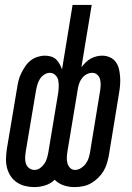

<svg xmlns="http://www.w3.org/2000/svg" viewBox="-20 -755 540 783"><path d="M120 8Q101 8 82.5 3.5Q64 -1 48.5 -11.5Q33 -22 23 -37.5Q13 -53 8.5 -71Q4 -89 4.5 -108.5Q5 -128 8 -148L50 -398Q52 -413 56 -428Q60 -443 67 -457Q74 -471 83 -484.5Q92 -498 104.5 -508Q117 -518 132.5 -523Q148 -528 163 -528Q176 -528 188 -524.5Q200 -521 208.5 -513Q217 -505 223 -494Q229 -483 233 -472L276 -735H354L312 -481Q320 -491 329.5 -500.5Q339 -510 350 -516Q361 -522 373 -525Q385 -528 397 -528Q414 -528 429 -521Q444 -514 453 -501Q462 -488 465.5 -472Q469 -456 470 -439.5Q471 -423 469.5 -406Q468 -389 465 -372L424 -122Q421 -105 416 -88.5Q411 -72 402 -57Q393 -42 379.5 -29Q366 -16 351 -7.5Q336 1 318.5 4.5Q301 8 284 8Q261 8 240 1Q219 -6 203 -22Q187 -6 164.5 1Q142 8 120 8ZM286 -62Q298 -62 309.5 -69Q321 -76 329 -86.5Q337 -97 341 -109Q345 -121 347 -133L388 -383Q390 -396 390.5 -408Q391 -420 388 -431.5Q385 -443 376.5 -450.5Q368 -458 356 -458Q345 -458 334 -452.5Q323 -447 315.5 -437.5Q308 -428 304 -417.5Q300 -407 298 -396L255 -137Q253 -125 252.5 -113Q252 -101 255 -89.5Q258 -78 266 -70Q274 -62 286 -62ZM121 -62Q133 -62 143.5 -69.5Q154 -77 161 -87.5Q168 -98 171.5 -110Q175 -122 177 -133L217 -374Q219 -388 219.5 -401.5Q220 -415 217.5 -427.5Q215 -440 205.5 -449Q196 -458 183 -458Q171 -458 160 -450.5Q149 -443 142.5 -432.5Q136 -422 132.5 -410Q129 -398 127 -387L85 -137Q83 -124 82.5 -111.5Q82 -99 85.5 -88Q89 -77 98.5 -69.5Q108 -62 121 -62Z"/></svg>

Font: Iosevka Algr
Style: Italic
Weight: 400
Italic angle: -9°
Monospace: yes
Designer: Belleve Invis
Foundry: Belleve Invis
Version: Version 26.0.2; ttfautohint (v1.8.3)